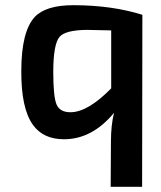

<svg xmlns="http://www.w3.org/2000/svg" viewBox="-20 -524 618 739"><path d="M406 195 407 22Q407 -43 419 -90Q335 12 226 12Q147 12 107 -43Q61 -107 62 -251Q62 -403 114 -459Q157 -504 262 -504Q410 -504 528 -467L527 195ZM408 -407 314 -409Q231 -408 209 -382Q185 -353 185 -246Q185 -151 198 -121Q211 -92 251 -92Q318 -92 408 -184Z"/></svg>

Font: Taylor Sans Upright Semi Bold
Style: Regular
Weight: 600
Italic angle: -8°
Designer: Natanael Gama
Version: Version 1.001 September 8, 2015